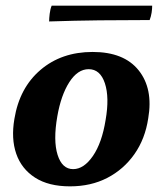

<svg xmlns="http://www.w3.org/2000/svg" viewBox="-20 -651 576 680"><path d="M228 9Q152 9 104 -22Q56 -53 37.5 -106.5Q19 -160 31 -230Q49 -340 123.5 -403.5Q198 -467 308 -467Q419 -467 471 -402Q523 -337 505 -232Q494 -159 456 -105Q418 -51 360 -21Q302 9 228 9ZM239 -52Q277 -52 309 -98.5Q341 -145 354 -226Q368 -306 351.5 -356Q335 -406 294 -406Q255 -406 225.5 -360Q196 -314 183 -239Q168 -153 184 -102.5Q200 -52 239 -52ZM154 -575Q154 -586 156 -602.5Q158 -619 163 -631H519Q519 -620 517 -606.5Q515 -593 510 -580Q420 -580 331.5 -579Q243 -578 154 -575Z"/></svg>

Font: Vollkorn
Style: Bold Italic
Weight: 700
Italic angle: -11°
Designer: Friedrich Althausen
Foundry: Friedrich Althausen
Version: Version 5.000; ttfautohint (v1.8.3)